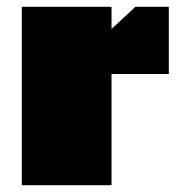

<svg xmlns="http://www.w3.org/2000/svg" viewBox="-20 -543 526 563"><path d="M44 0V-523H307V-458L377 -523H475V-326H307V0Z"/></svg>

Font: Tomorrow ExtraBold
Style: Regular
Weight: 800
Designer: Tony de Marco, Monica Rizzolli
Foundry: Just in Type
Version: Version 2.002